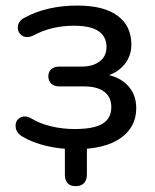

<svg xmlns="http://www.w3.org/2000/svg" viewBox="-20 -516 544 676"><path d="M59.5 -34.8Q37.3 -47.3 35.1 -68.7Q33 -90.1 49.6 -101Q66.3 -111.9 90.5 -98.8Q121.5 -80.1 161.4 -70.9Q201.3 -61.7 242.3 -61.7Q310.9 -61.7 341.4 -80.6Q371.9 -99.5 371.9 -138.9Q371.9 -174.2 347.1 -193Q322.4 -211.7 276.7 -211.7H189.2Q171 -211.7 160.6 -221.4Q150.2 -231.1 150.2 -247.3Q150.2 -263.4 160.6 -272.5Q171 -281.5 189.2 -281.5H266.2Q307.1 -281.5 331.1 -299.8Q355 -318 355 -351Q355 -386.6 327.4 -406Q299.7 -425.4 239.9 -425.4Q161.2 -425.4 98.7 -391.7Q74.3 -379.8 57.8 -390.6Q41.4 -401.4 42.7 -421.7Q44.1 -442 65.5 -453.2Q144.2 -496.4 253 -496.4Q345.6 -496.4 394 -460.6Q442.5 -424.8 442.5 -359.1Q442.5 -312.8 410.7 -280.9Q379 -249 326.6 -243.1V-256.4Q387.5 -253.9 423.6 -221.1Q459.7 -188.4 459.7 -135.1Q459.7 -68.3 404.3 -29.5Q348.9 9.3 244.2 9.3Q192 9.3 143.2 -2.3Q94.3 -13.9 59.5 -34.8ZM208.4 98.7V-43.4H286V98.7Q286 118.5 275.6 129Q265.3 139.5 246.5 139.5Q227.8 139.5 218.1 129Q208.4 118.5 208.4 98.7Z"/></svg>

Font: SN Pro Thin
Style: Regular
Weight: 200
Designer: Tobias Whetton
Foundry: Supernotes
Version: Version 1.003;Glyphs 3.3 (3324)